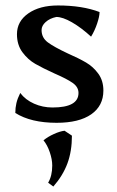

<svg xmlns="http://www.w3.org/2000/svg" viewBox="-20 -438 429 702"><path d="M36 -25Q36 -44 40 -61Q44 -78 54 -98Q73 -73 104.5 -59Q136 -45 172 -45Q267 -45 267 -98Q267 -120 245.5 -135Q224 -150 180 -169Q136 -189 109 -204.5Q82 -220 62 -247Q42 -274 42 -313Q42 -360 83.5 -389Q125 -418 192 -418Q281 -418 344 -394Q344 -378 335 -351.5Q326 -325 313 -304Q277 -337 243 -356.5Q209 -376 186 -376Q162 -371 147 -357.5Q132 -344 132 -328Q132 -300 155 -283Q178 -266 227 -243Q268 -225 294.5 -209.5Q321 -194 339.5 -168.5Q358 -143 358 -107Q358 -51 313.5 -20Q269 11 187 11Q93 11 36 -25ZM156 230Q171 205 171 167Q171 145 162 118.5Q153 92 139 75Q155 62 177 52Q199 42 216 40L243 58Q243 115 226.5 159.5Q210 204 175 244Z"/></svg>

Font: Mirza
Style: Regular
Weight: 400
Designer: Arabic design by Kourosh Beigpour, Latin design by Eduardo Tunni, engineering by Lasse Fister
Version: Version 1.000